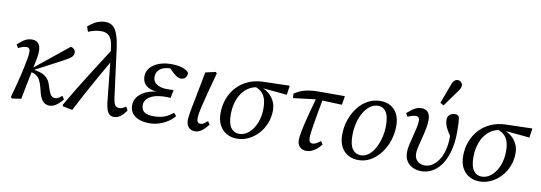

<svg xmlns="http://www.w3.org/2000/svg" viewBox="-59 -1160 4413 1565"><g transform="rotate(10 2148.0 -377.5)"><path d="M63 -1Q80 -63 92.5 -110.5Q105 -158 114 -196.5Q123 -235 130 -268.5Q137 -302 143 -335Q148 -365 148.5 -384.5Q149 -404 142 -414.5Q135 -425 120 -425Q101 -425 87 -419.5Q73 -414 51 -405L35 -432Q73 -467 98.5 -480Q124 -493 154 -493Q184 -493 201.5 -476.5Q219 -460 223 -427.5Q227 -395 217 -345L149 -2L76 9ZM385 13Q354 13 333.5 -6Q313 -25 301 -63L284 -127Q269 -180 250 -200Q231 -220 201 -228L175 -235V-253H184L209 -276L473 -489Q490 -487 501.5 -475.5Q513 -464 513 -447Q513 -426 497 -410.5Q481 -395 434 -370L196 -244L198 -254L232 -249Q262 -244 285 -232.5Q308 -221 324 -203Q340 -185 349 -158L366 -107Q377 -77 389.5 -66Q402 -55 420 -55Q434 -55 448 -63.5Q462 -72 475 -84L493 -57Q467 -25 440 -6Q413 13 385 13Z M496 0 490 -11Q569 -148 650.5 -276Q732 -404 813 -532L826 -418H812Q771 -346 731 -275.5Q691 -205 652 -133Q613 -61 574 15ZM918 13Q896 13 881 0.5Q866 -12 858 -36Q850 -60 846 -92L808 -461L805 -470L797 -538Q792 -585 778.5 -611Q765 -637 744.5 -647.5Q724 -658 697 -658Q673 -658 646 -652.5Q619 -647 590 -634L575 -675Q612 -708 646 -723Q680 -738 717 -738Q754 -738 778.5 -718.5Q803 -699 818.5 -655.5Q834 -612 844 -540L895 -148Q899 -117 905.5 -98.5Q912 -80 923 -73Q934 -66 948 -66Q961 -66 975 -72Q989 -78 1003 -88L1019 -59Q1003 -34 986.5 -18.5Q970 -3 953.5 5Q937 13 918 13Z M1212 13Q1160 13 1123.5 -1.5Q1087 -16 1067.5 -43Q1048 -70 1048 -109Q1048 -150 1075 -182Q1102 -214 1149 -233Q1196 -252 1254 -252L1253 -249Q1205 -250 1172 -262.5Q1139 -275 1122.5 -299Q1106 -323 1106 -358Q1106 -397 1132 -428Q1158 -459 1203.5 -476Q1249 -493 1306 -493Q1343 -493 1372.5 -487Q1402 -481 1422.5 -470Q1443 -459 1452 -444Q1451 -419 1437.5 -404.5Q1424 -390 1400 -390Q1384 -390 1367 -400.5Q1350 -411 1332 -428L1292 -467H1365L1370 -450Q1353 -454 1339 -455.5Q1325 -457 1309 -457Q1271 -457 1243.5 -446Q1216 -435 1202 -415Q1188 -395 1188 -366Q1188 -341 1202 -323.5Q1216 -306 1242.5 -296Q1269 -286 1306 -286Q1325 -286 1333.5 -286.5Q1342 -287 1360 -288L1346 -220Q1337 -222 1326 -222Q1315 -222 1303 -222Q1251 -222 1213 -210Q1175 -198 1154 -175.5Q1133 -153 1133 -124Q1133 -84 1159 -66.5Q1185 -49 1235 -49Q1284 -49 1321.5 -62Q1359 -75 1396 -106L1417 -82Q1392 -52 1359 -31Q1326 -10 1288.5 1.5Q1251 13 1212 13Z M1588 13Q1555 13 1535.5 -8Q1516 -29 1516 -68Q1516 -77 1517.5 -89.5Q1519 -102 1522 -122Q1525 -142 1530.5 -172Q1536 -202 1545 -245L1589 -474L1673 -493L1683 -482L1649 -357Q1637 -310 1627.5 -273Q1618 -236 1611 -208Q1604 -180 1600 -158.5Q1596 -137 1594 -121Q1592 -105 1592 -94Q1592 -74 1599.5 -64.5Q1607 -55 1623 -55Q1638 -55 1651 -64Q1664 -73 1680 -87L1698 -61Q1670 -25 1644 -6Q1618 13 1588 13Z M1934 13Q1888 13 1850.5 -8Q1813 -29 1791 -69.5Q1769 -110 1769 -169Q1769 -234 1790 -289.5Q1811 -345 1850 -387.5Q1889 -430 1944 -454.5Q1999 -479 2067 -481L2286 -487L2275 -410L2061 -430L2047 -429Q2011 -429 1981 -416Q1951 -403 1927 -379.5Q1903 -356 1886.5 -324.5Q1870 -293 1861.5 -255Q1853 -217 1853 -175Q1853 -98 1878.5 -63.5Q1904 -29 1944 -29Q1981 -29 2010.5 -48.5Q2040 -68 2062 -101.5Q2084 -135 2095.5 -177.5Q2107 -220 2107 -266Q2107 -310 2098 -341Q2089 -372 2069 -393.5Q2049 -415 2015 -428L2034 -442Q2076 -433 2110.5 -409Q2145 -385 2165.5 -348Q2186 -311 2186 -264Q2186 -208 2166.5 -158.5Q2147 -109 2112.5 -70.5Q2078 -32 2032 -9.5Q1986 13 1934 13Z M2329 -392 2327 -429Q2356 -448 2383.5 -459Q2411 -470 2447 -475.5Q2483 -481 2535 -481H2743L2732 -408L2546 -415H2517ZM2511 13Q2476 13 2455.5 -8Q2435 -29 2435 -65Q2435 -75 2437 -90.5Q2439 -106 2443.5 -132Q2448 -158 2457.5 -199Q2467 -240 2483 -300Q2499 -360 2522 -443L2575 -450Q2559 -365 2549 -307Q2539 -249 2533 -212Q2527 -175 2524 -153.5Q2521 -132 2520 -120Q2519 -108 2519 -98Q2519 -77 2526.5 -66Q2534 -55 2551 -55Q2566 -55 2581.5 -64Q2597 -73 2615 -87L2633 -62Q2614 -37 2593.5 -20.5Q2573 -4 2553 4.5Q2533 13 2511 13Z M2941 13Q2894 13 2856.5 -7.5Q2819 -28 2797.5 -68.5Q2776 -109 2776 -167Q2776 -235 2796.5 -293.5Q2817 -352 2852.5 -397.5Q2888 -443 2935.5 -468Q2983 -493 3037 -493Q3085 -493 3121 -472.5Q3157 -452 3177.5 -412.5Q3198 -373 3198 -315Q3198 -250 3178 -190.5Q3158 -131 3122.5 -85.5Q3087 -40 3041 -13.5Q2995 13 2941 13ZM2952 -29Q2988 -29 3018 -52Q3048 -75 3069.5 -114.5Q3091 -154 3103 -203Q3115 -252 3115 -302Q3115 -382 3090.5 -416.5Q3066 -451 3026 -451Q2990 -451 2960 -429.5Q2930 -408 2907 -370Q2884 -332 2871.5 -282.5Q2859 -233 2859 -177Q2859 -98 2885 -63.5Q2911 -29 2952 -29Z M3462 13Q3425 13 3393 -1Q3361 -15 3341 -44.5Q3321 -74 3321 -121Q3321 -146 3328.5 -181Q3336 -216 3346.5 -255Q3357 -294 3364.5 -329.5Q3372 -365 3372 -389Q3372 -406 3364 -414.5Q3356 -423 3341 -423Q3329 -423 3313 -418.5Q3297 -414 3274 -405L3259 -432Q3297 -466 3322 -479.5Q3347 -493 3377 -493Q3413 -493 3431 -470.5Q3449 -448 3449 -407Q3449 -375 3441 -334.5Q3433 -294 3422.5 -254Q3412 -214 3404 -180Q3396 -146 3396 -124Q3396 -84 3419 -61Q3442 -38 3483 -38Q3512 -38 3540.5 -55Q3569 -72 3592.5 -105.5Q3616 -139 3630 -189.5Q3644 -240 3644 -307Q3644 -328 3643 -346Q3642 -364 3640 -386L3667 -357L3663 -283Q3635 -322 3619.5 -349Q3604 -376 3598 -397Q3592 -418 3592 -436Q3592 -465 3611 -479Q3630 -493 3653 -493Q3665 -493 3673.5 -489Q3682 -485 3687 -477Q3692 -454 3693.5 -426.5Q3695 -399 3695 -352Q3695 -285 3684 -228.5Q3673 -172 3652.5 -127Q3632 -82 3603 -51Q3574 -20 3538.5 -3.5Q3503 13 3462 13ZM3519 -563Q3534 -604 3550 -645.5Q3566 -687 3581 -729Q3587 -744 3594 -753Q3601 -762 3609.5 -766Q3618 -770 3627 -770Q3645 -770 3656 -758.5Q3667 -747 3667 -733Q3667 -719 3661.5 -707.5Q3656 -696 3642 -677Q3619 -645 3595.5 -612.5Q3572 -580 3549 -547Z M3942 13Q3896 13 3858.5 -8Q3821 -29 3799 -69.5Q3777 -110 3777 -169Q3777 -234 3798 -289.5Q3819 -345 3858 -387.5Q3897 -430 3952 -454.5Q4007 -479 4075 -481L4294 -487L4283 -410L4069 -430L4055 -429Q4019 -429 3989 -416Q3959 -403 3935 -379.5Q3911 -356 3894.5 -324.5Q3878 -293 3869.5 -255Q3861 -217 3861 -175Q3861 -98 3886.5 -63.5Q3912 -29 3952 -29Q3989 -29 4018.5 -48.5Q4048 -68 4070 -101.5Q4092 -135 4103.5 -177.5Q4115 -220 4115 -266Q4115 -310 4106 -341Q4097 -372 4077 -393.5Q4057 -415 4023 -428L4042 -442Q4084 -433 4118.5 -409Q4153 -385 4173.5 -348Q4194 -311 4194 -264Q4194 -208 4174.5 -158.5Q4155 -109 4120.5 -70.5Q4086 -32 4040 -9.5Q3994 13 3942 13Z"/></g></svg>

Font: Source Serif 4 18pt
Style: Italic
Weight: 400
Italic angle: -12°
Designer: Frank Grießhammer
Foundry: Adobe Systems Incorporated
Version: Version 4.004;hotconv 1.0.116;makeotfexe 2.5.65601